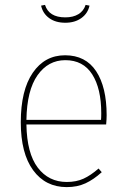

<svg xmlns="http://www.w3.org/2000/svg" viewBox="-20 -755 516 785"><path d="M414 -246H88Q90 -128 134.5 -69.5Q179 -11 253 -11Q292 -11 321.5 -24.5Q351 -38 383 -66L396 -51Q363 -21 329.5 -5.5Q296 10 253 10Q166 10 115.5 -59Q65 -128 65 -255Q65 -386 114 -457.5Q163 -529 246 -529Q330 -529 373 -464Q416 -399 416 -284Q416 -268 414 -246ZM394 -292Q394 -393 357 -451Q320 -509 247 -509Q177 -509 133.5 -447.5Q90 -386 88 -265H393Q394 -273 394 -292ZM148 -732 164 -735Q180 -684 247 -684Q279 -684 300.5 -697Q322 -710 330 -735L346 -732Q339 -700 312.5 -681Q286 -662 247 -662Q207 -662 181 -681Q155 -700 148 -732Z"/></svg>

Font: Fira Sans Condensed Thin
Style: Regular
Weight: 250
Width: 3
Designer: Carrois Corporate & Edenspiekermann AG
Foundry: Carrois Corporate GbR & Edenspiekermann AG
Version: Version 4.203